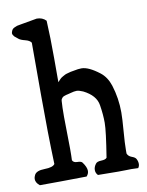

<svg xmlns="http://www.w3.org/2000/svg" viewBox="-82 -788 638 836"><g transform="rotate(-10 237.0 -370.0)"><path d="M104.5 -92.8Q99.6 -228.5 99.6 -399.4Q99.6 -399.4 99.6 -629.9Q92.8 -640.6 72.8 -645.5Q52.7 -650.4 44.9 -657.2Q43 -659.2 37.1 -663.6Q31.2 -668 28.8 -670.4Q26.4 -672.9 23.9 -677.2Q21.5 -681.6 21.5 -685.5Q21.5 -686.5 22 -688Q22.5 -689.5 22.5 -690.4Q24.4 -697.3 27.8 -701.7Q31.2 -706.1 38.1 -709Q44.9 -711.9 48.8 -713.4Q52.7 -714.8 64 -716.3Q75.2 -717.8 78.1 -718.8Q137.7 -729.5 138.7 -729.5Q164.1 -729.5 179.7 -712.9Q183.6 -639.6 183.6 -546.9V-440.4Q189.5 -447.3 194.8 -452.6Q200.2 -458 207.5 -461.9Q214.8 -465.8 218.3 -467.8Q221.7 -469.7 231.4 -472.2Q241.2 -474.6 244.1 -475.6Q247.1 -476.6 260.7 -478.5Q274.4 -480.5 277.3 -481.4Q283.2 -482.4 293 -482.4Q324.2 -482.4 372.1 -445.3Q399.4 -423.8 412.1 -384.8Q430.7 -326.2 430.7 -263.7Q430.7 -236.3 426.3 -182.1Q421.9 -127.9 421.9 -98.6V-83Q426.8 -70.3 441.9 -64.9Q457 -59.6 460.9 -51.8Q466.8 -41 466.8 -29.3Q466.8 -19.5 460.9 -11.7Q446.3 -12.7 430.7 -12.7Q425.8 -12.7 408.7 -12.2Q391.6 -11.7 373 -11.7Q325.2 -11.7 283.2 -12.7Q273.4 -22.5 273.4 -36.1Q273.4 -49.8 283.2 -62.5Q289.1 -71.3 308.1 -71.8Q327.1 -72.3 333 -80.1Q351.6 -195.3 351.6 -231.4Q351.6 -268.6 344.7 -310.5Q337.9 -354.5 283.2 -381.8Q265.6 -389.6 254.9 -389.6Q244.1 -389.6 227.5 -384.8Q224.6 -383.8 217.8 -382.3Q210.9 -380.9 207.5 -379.9Q204.1 -378.9 198.7 -377Q193.4 -375 190.9 -372.6Q188.5 -370.1 186 -366.2Q183.6 -362.3 183.6 -357.4Q181.6 -334 181.6 -287.1Q181.6 -262.7 182.6 -215.3Q183.6 -168 183.6 -145.5Q183.6 -112.3 182.6 -95.7Q187.5 -84 204.6 -84Q221.7 -84 226.6 -77.1Q243.2 -54.7 243.2 -38.1Q243.2 -25.4 233.4 -14.6Q109.4 -12.7 26.4 -12.7Q8.8 -26.4 8.8 -43Q8.8 -50.8 13.7 -60.5Q22.5 -78.1 59.1 -78.6Q95.7 -79.1 104.5 -92.8Z"/></g></svg>

Font: LPEducational
Style: Medium
Weight: 500
Designer: Based on Essays1743, by John Stracke, which says:

Based on the typeface in a 1743 English translation of the essays of 
Version: Version 001.204